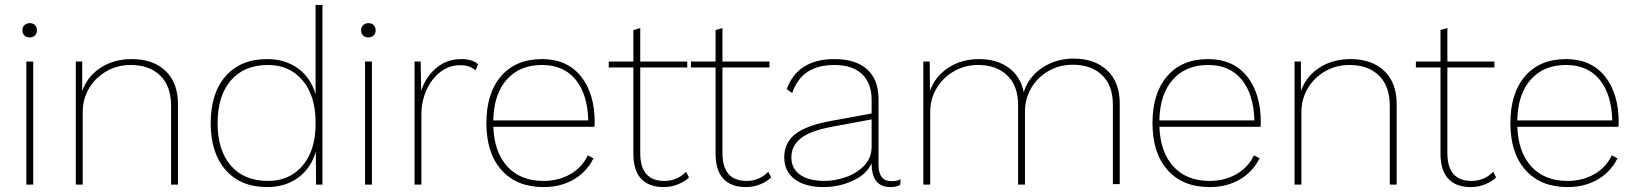

<svg xmlns="http://www.w3.org/2000/svg" viewBox="-20 -750 6646 780"><path d="M71 -627Q71 -640 79.5 -648Q88 -656 101 -656Q114 -656 122 -648Q130 -640 130 -627Q130 -614 122 -606Q114 -598 101 -598Q87 -598 79 -606Q71 -614 71 -627ZM115 0H87V-500H115Z M703 -327V0H675V-320Q675 -400 631 -443Q587 -486 511 -486Q457 -486 412.5 -460.5Q368 -435 342 -391.5Q316 -348 316 -294V0H288V-500H314V-380Q335 -440 389 -475Q443 -510 515 -510Q602 -510 652.5 -462Q703 -414 703 -327Z M1290 -730V0H1264L1263 -134Q1243 -66 1191 -28Q1139 10 1065 10Q958 10 897 -59Q836 -128 836 -250Q836 -372 897 -441Q958 -510 1065 -510Q1138 -510 1190 -472.5Q1242 -435 1262 -367V-730ZM1262 -239V-261Q1260 -365 1207.5 -425.5Q1155 -486 1069 -486Q972 -486 918 -423.5Q864 -361 864 -250Q864 -139 918 -77Q972 -15 1069 -15Q1155 -15 1207.5 -75Q1260 -135 1262 -239Z M1447 -627Q1447 -640 1455.5 -648Q1464 -656 1477 -656Q1490 -656 1498 -648Q1506 -640 1506 -627Q1506 -614 1498 -606Q1490 -598 1477 -598Q1463 -598 1455 -606Q1447 -614 1447 -627ZM1491 0H1463V-500H1491Z M1922 -489 1912 -464Q1900 -474 1886 -479.5Q1872 -485 1848 -485Q1805 -485 1769.5 -458Q1734 -431 1713 -385Q1692 -339 1692 -287V0H1664V-500H1689L1691 -381Q1710 -439 1753 -474.5Q1796 -510 1854 -510Q1899 -510 1922 -489Z M2395 -235H1984Q1988 -131 2041.5 -73Q2095 -15 2188 -15Q2249 -15 2297 -42.5Q2345 -70 2368 -119L2391 -107Q2364 -52 2311 -21Q2258 10 2188 10Q2079 10 2017.5 -59Q1956 -128 1956 -250Q1956 -372 2016 -441Q2076 -510 2182 -510Q2283 -510 2339.5 -440.5Q2396 -371 2396 -252ZM1984 -261H2370Q2367 -367 2318.5 -426.5Q2270 -486 2182 -486Q2091 -486 2038.5 -426.5Q1986 -367 1984 -261Z M2779 -29Q2761 -12 2734 -1Q2707 10 2676 10Q2616 10 2584.5 -24Q2553 -58 2553 -126V-476H2453V-500H2553V-628L2581 -636V-500H2772V-476H2581V-128Q2581 -15 2679 -15Q2731 -15 2767 -52Z M3113 -29Q3095 -12 3068 -1Q3041 10 3010 10Q2950 10 2918.5 -24Q2887 -58 2887 -126V-476H2787V-500H2887V-628L2915 -636V-500H3106V-476H2915V-128Q2915 -15 3013 -15Q3065 -15 3101 -52Z M3639 -22 3637 1Q3622 10 3597 10Q3521 10 3521 -86V-87Q3500 -41 3444 -15.5Q3388 10 3325 10Q3251 10 3208.5 -22Q3166 -54 3166 -111Q3166 -170 3210.5 -205Q3255 -240 3352 -258L3521 -289V-345Q3521 -412 3482 -449Q3443 -486 3370 -486Q3304 -486 3261.5 -458.5Q3219 -431 3198 -372L3176 -388Q3221 -510 3370 -510Q3456 -510 3502.5 -468.5Q3549 -427 3549 -347V-79Q3549 -47 3562.5 -30.5Q3576 -14 3601 -14Q3627 -14 3639 -22ZM3521 -154V-265L3365 -236Q3275 -220 3235 -189.5Q3195 -159 3195 -111Q3195 -65 3230.5 -40Q3266 -15 3330 -15Q3372 -15 3416.5 -30.5Q3461 -46 3491 -77.5Q3521 -109 3521 -154Z M4529 -329V-2H4501V-326Q4501 -403 4457 -445Q4413 -487 4338 -487Q4284 -487 4239.5 -461.5Q4195 -436 4169.5 -392.5Q4144 -349 4144 -298V0H4116V-324Q4116 -401 4072 -443.5Q4028 -486 3953 -486Q3900 -486 3855.5 -460.5Q3811 -435 3785 -391.5Q3759 -348 3759 -295V0H3731V-500H3757L3758 -381Q3779 -440 3833 -475Q3887 -510 3957 -510Q4029 -510 4077.5 -475Q4126 -440 4139 -375Q4157 -436 4213 -474Q4269 -512 4342 -512Q4427 -512 4478 -464Q4529 -416 4529 -329Z M5101 -235H4690Q4694 -131 4747.5 -73Q4801 -15 4894 -15Q4955 -15 5003 -42.5Q5051 -70 5074 -119L5097 -107Q5070 -52 5017 -21Q4964 10 4894 10Q4785 10 4723.5 -59Q4662 -128 4662 -250Q4662 -372 4722 -441Q4782 -510 4888 -510Q4989 -510 5045.5 -440.5Q5102 -371 5102 -252ZM4690 -261H5076Q5073 -367 5024.5 -426.5Q4976 -486 4888 -486Q4797 -486 4744.5 -426.5Q4692 -367 4690 -261Z M5654 -327V0H5626V-320Q5626 -400 5582 -443Q5538 -486 5462 -486Q5408 -486 5363.5 -460.5Q5319 -435 5293 -391.5Q5267 -348 5267 -294V0H5239V-500H5265V-380Q5286 -440 5340 -475Q5394 -510 5466 -510Q5553 -510 5603.5 -462Q5654 -414 5654 -327Z M6058 -29Q6040 -12 6013 -1Q5986 10 5955 10Q5895 10 5863.5 -24Q5832 -58 5832 -126V-476H5732V-500H5832V-628L5860 -636V-500H6051V-476H5860V-128Q5860 -15 5958 -15Q6010 -15 6046 -52Z M6555 -235H6144Q6148 -131 6201.5 -73Q6255 -15 6348 -15Q6409 -15 6457 -42.5Q6505 -70 6528 -119L6551 -107Q6524 -52 6471 -21Q6418 10 6348 10Q6239 10 6177.5 -59Q6116 -128 6116 -250Q6116 -372 6176 -441Q6236 -510 6342 -510Q6443 -510 6499.5 -440.5Q6556 -371 6556 -252ZM6144 -261H6530Q6527 -367 6478.5 -426.5Q6430 -486 6342 -486Q6251 -486 6198.5 -426.5Q6146 -367 6144 -261Z"/></svg>

Font: Work Sans ExtraLight
Style: Regular
Weight: 280
Designer: Wei Huang
Foundry: Wei Huang
Version: Version 1.500